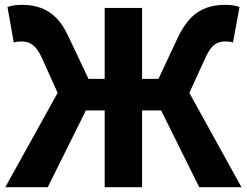

<svg xmlns="http://www.w3.org/2000/svg" viewBox="-20 -776 1023 796"><path d="M2 0 219 -391 154 -535Q141 -564 127.5 -578.5Q114 -593 100 -598.5Q86 -604 69 -604Q65 -604 56 -603.5Q47 -603 37 -600L11 -747Q24 -752 40 -754Q56 -756 71 -756Q113 -756 147.5 -744Q182 -732 211.5 -703.5Q241 -675 265 -622L347 -449H414V-743H569V-449H637L718 -622Q744 -675 773 -703.5Q802 -732 837 -744Q872 -756 914 -756Q929 -756 944.5 -754Q960 -752 973 -747L946 -600Q937 -603 928 -603.5Q919 -604 914 -604Q897 -604 883 -598.5Q869 -593 856.5 -578.5Q844 -564 831 -535L765 -391L981 0H806L648 -318H569V0H414V-318H336L178 0Z"/></svg>

Font: Noto Sans JP ExtraBold
Style: Regular
Weight: 800
Designer: Ryoko NISHIZUKA  (kana, bopomofo & ideographs); Paul D. Hunt (Latin, Greek & Cyrillic); Sandoll Communications , Soo-you
Foundry: Adobe
Version: Version 2.004-H2;hotconv 1.0.118;makeotfexe 2.5.65603